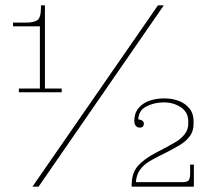

<svg xmlns="http://www.w3.org/2000/svg" viewBox="-20 -702 785 722"><path d="M51 -355V-369H130V-603H29V-617H78Q105 -617 119.5 -625.5Q134 -634 134 -674V-682H149V-369H212V-355ZM102 0 574 -682H596L125 0ZM475 -4Q475 -51 498 -77.5Q521 -104 567 -128L605 -148Q622 -157 641.5 -168.5Q661 -180 675 -198Q689 -216 688 -242L708 -241Q709 -211 694.5 -191Q680 -171 657.5 -157.5Q635 -144 612 -132L574 -113Q558 -105 539 -93.5Q520 -82 506.5 -63.5Q493 -45 491 -17L475 0ZM475 0V-4L491 -17H709V0ZM665 -17Q685 -17 690 -24.5Q695 -32 695 -51V-83H709V-17ZM506 -222Q497 -222 491 -228.5Q485 -235 485 -247Q485 -276 500.5 -295Q516 -314 541.5 -323Q567 -332 598 -332Q629 -332 654 -322Q679 -312 694 -292Q709 -272 708 -241L688 -242Q689 -279 661 -298Q633 -317 596 -317Q559 -317 529 -301Q499 -285 500 -247L495 -252Q505 -254 513 -249.5Q521 -245 521 -237Q521 -230 517 -226Q513 -222 506 -222Z"/></svg>

Font: Montagu Slab 144pt Thin
Style: Regular
Weight: 250
Version: Version 1.000